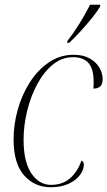

<svg xmlns="http://www.w3.org/2000/svg" viewBox="-20 -776 451 806"><path d="M193 10Q125 10 81 -40Q37 -90 37 -191Q37 -252 54 -314Q71 -376 104 -428.5Q137 -481 184 -513.5Q231 -546 289 -546Q330 -546 357 -530.5Q384 -515 397.5 -491.5Q411 -468 411 -443Q411 -404 372 -404Q373 -411 373 -419.5Q373 -428 373 -437Q372 -490 350 -513Q328 -536 286 -536Q240 -536 202 -505Q164 -474 136.5 -423Q109 -372 94 -310.5Q79 -249 79 -189Q79 -97 111.5 -48.5Q144 0 194 0Q242 0 273.5 -27Q305 -54 322 -102Q332 -97 332 -85Q332 -63 315.5 -41Q299 -19 268 -4.5Q237 10 193 10ZM263 -604Q288 -636 313 -676Q338 -716 358 -756H401L400 -748Q387 -726 365 -699Q343 -672 318 -644.5Q293 -617 270 -596H262Z"/></svg>

Font: Noto Serif Display SemiCondensed ExtraLight
Style: Italic
Weight: 200
Width: 4
Italic angle: -12°
Designer: Monotype Design Team
Foundry: Monotype Imaging Inc.
Version: Version 2.009